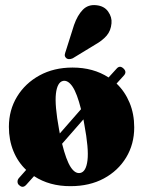

<svg xmlns="http://www.w3.org/2000/svg" viewBox="-20 -724 564 756"><path d="M56 5.5Q49.5 1 49 -7.8Q48.5 -16.5 55 -23.5L83 -55Q50.5 -85.5 32.8 -129Q15 -172.5 15 -224.5Q15 -290.5 47 -343.2Q79 -396 135.5 -427Q192 -458 265.5 -458Q347.5 -458 407.5 -419L438.5 -453Q451 -468 465.5 -455Q480.5 -441.5 468.5 -427.5L439 -395Q472 -363.5 490.2 -319.5Q508.5 -275.5 508.5 -222.5Q508.5 -156.5 476.8 -104Q445 -51.5 388.8 -21.2Q332.5 9 258 9Q175 9.5 114 -30.5L83.5 3.5Q70 18.5 56 5.5ZM212.5 -214.5Q214 -206 215.5 -198.5L299 -294Q283.5 -356 265.8 -382.5Q248 -409 228.5 -405.5Q205.5 -400.5 200.2 -355.2Q195 -310 212.5 -214.5ZM296 -43Q319 -47.5 324.5 -93Q330 -138.5 312 -234Q310.5 -244 308.5 -254L224.5 -158Q240.5 -93.5 258.2 -66.2Q276 -39 296 -43ZM271.5 -625.5Q285 -664 306 -685.5Q327 -707 359 -703.5Q390.5 -700.5 406 -678.2Q421.5 -656 419 -632Q416.5 -603 399.8 -583.5Q383 -564 353.5 -547.5L266.5 -494.5Q259 -491 251.5 -491.2Q244 -491.5 239.5 -496.5Q234 -502.5 235.2 -509.5Q236.5 -516.5 239.5 -524.5Z"/></svg>

Font: Fraunces 144pt Soft Black
Style: Regular
Weight: 900
Version: Version 1.000;[b76b70a41]